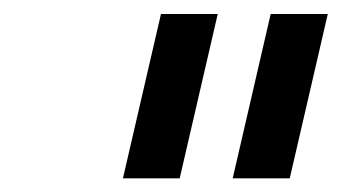

<svg xmlns="http://www.w3.org/2000/svg" viewBox="-20 -710 497 276"><path d="M156.7 -453.6 211.4 -689.9H293L238.3 -453.6ZM314.5 -453.6 369.1 -689.9H451.2L396.5 -453.6Z"/></svg>

Font: HK Grotesk Medium Italic
Style: Regular
Weight: 500
Italic angle: -13°
Designer: Alfredo Marco Pradil and Stefan Peev
Foundry: Hanken Design Co.
Version: Version 1.000;PS 001.000;hotconv 1.0.88;makeotf.lib2.5.64775